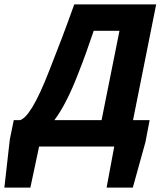

<svg xmlns="http://www.w3.org/2000/svg" viewBox="-72 -671 747 879"><path d="M286 -334C317 -413 330 -451 357 -530H475L393 -121H177C216 -173 252 -246 286 -334ZM-52 188H67L107 0H451L416 188H536L594 -21L613 -121H537L643 -651H268C224 -528 200 -466 156 -354C94 -193 51 -131 20 -121H-9L-27 -33Z"/></svg>

Font: Source Sans Pro
Style: Bold Italic
Weight: 700
Italic angle: -11°
Designer: Paul D. Hunt
Foundry: Adobe Systems Incorporated
Version: Version 3.006;hotconv 1.0.111;makeotfexe 2.5.65597